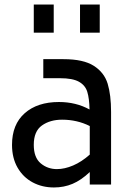

<svg xmlns="http://www.w3.org/2000/svg" viewBox="-20 -814 575 847"><path d="M33 0ZM470 -320V0H376V-55Q338 -19 300 -3Q262 13 218 13Q166 13 124 -9.5Q82 -32 57.5 -74.5Q33 -117 33 -175Q33 -265 89 -314.5Q145 -364 240 -364Q315 -364 375 -331Q374 -380 365 -409Q356 -438 328 -453.5Q300 -469 245 -469H171V-553H260Q348 -553 394 -523.5Q440 -494 455 -444.5Q470 -395 470 -320ZM376 -132V-258Q320 -286 254 -286Q201 -286 165 -260.5Q129 -235 129 -175Q129 -119 159.5 -93.5Q190 -68 231 -68Q265 -68 302.5 -84Q340 -100 376 -132ZM333 -794H420V-670H333ZM129 -794H217V-670H129Z"/></svg>

Font: Biryani
Style: Regular
Weight: 400
Designer: Dan Reynolds and Mathieu Réguer
Foundry: Dan Reynolds and Mathieu Réguer
Version: Version 1.004; ttfautohint (v1.1) -l 5 -r 5 -G 72 -x 0 -D la